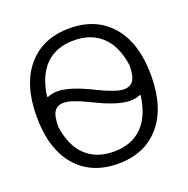

<svg xmlns="http://www.w3.org/2000/svg" viewBox="-132 -865 979 1000"><g transform="rotate(-20 357.0 -365.0)"><path d="M128 -277V-276Q144 -167 203 -112Q262 -57 357 -57Q454 -57 512.5 -113.5Q571 -170 587 -282Q588 -285 585.5 -286.5Q583 -288 580 -287Q559 -277 527 -277Q458 -277 338 -337Q239 -386 197 -386Q161 -386 144.5 -361.5Q128 -337 128 -278ZM357 -673Q260 -673 201.5 -616.5Q143 -560 127 -448Q126 -445 128.5 -443.5Q131 -442 134 -443Q155 -453 187 -453Q255 -453 377 -392Q474 -344 517 -344Q553 -344 569.5 -368.5Q586 -393 586 -452V-453V-454Q570 -563 511 -618Q452 -673 357 -673ZM589.5 -88.5Q505 10 357 10Q209 10 124.5 -88.5Q40 -187 40 -365Q40 -543 124.5 -641.5Q209 -740 357 -740Q505 -740 589.5 -641.5Q674 -543 674 -365Q674 -187 589.5 -88.5Z"/></g></svg>

Font: Rounded Mplus 1c
Style: Regular
Weight: 400
Version: Version 1.059.20150529